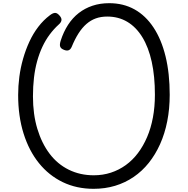

<svg xmlns="http://www.w3.org/2000/svg" viewBox="-20 -1167 1180 1206"><path d="M568 19Q461 19 374 -23Q287 -65 224.5 -142.5Q162 -220 128 -328.5Q94 -437 94 -570Q94 -627 101.5 -684.5Q109 -742 125 -798Q141 -854 164.5 -905Q188 -956 220.5 -998.5Q253 -1041 293 -1071Q311 -1085 325 -1086Q339 -1087 355 -1068Q368 -1053 366 -1039.5Q364 -1026 349 -1013Q318 -985 292 -950Q266 -915 246.5 -873.5Q227 -832 213.5 -783.5Q200 -735 193.5 -679.5Q187 -624 187 -562Q187 -449 214.5 -358Q242 -267 291.5 -201.5Q341 -136 412 -101Q483 -66 569 -66Q626 -66 676.5 -82.5Q727 -99 770 -130Q813 -161 846.5 -205.5Q880 -250 904 -306Q928 -362 940.5 -429Q953 -496 953 -572Q953 -688 933 -779Q913 -870 874 -933.5Q835 -997 779.5 -1030Q724 -1063 654 -1063Q614 -1063 582 -1051.5Q550 -1040 523 -1016.5Q496 -993 473 -957Q450 -921 430 -872Q422 -854 408.5 -850.5Q395 -847 375 -857Q361 -864 357.5 -876Q354 -888 361 -911Q379 -967 407.5 -1011Q436 -1055 474.5 -1085Q513 -1115 561 -1131Q609 -1147 666 -1147Q755 -1147 825 -1108Q895 -1069 944.5 -994Q994 -919 1020 -812.5Q1046 -706 1046 -572Q1046 -484 1030.5 -405.5Q1015 -327 985.5 -261.5Q956 -196 914.5 -144Q873 -92 819.5 -55.5Q766 -19 703 0Q640 19 568 19Z"/></svg>

Font: Playwrite CL
Style: Regular
Weight: 400
Designer: Veronika Burian, José Scaglione
Foundry: TypeTogether
Version: Version 1.002